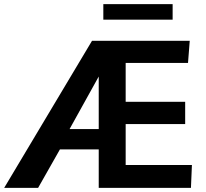

<svg xmlns="http://www.w3.org/2000/svg" viewBox="-26 -908 997 928"><path d="M-5.8 0 418.8 -710.9H891.1L882.7 -603.8H581.4V-416H869V-308.3H581.4V-110.4H901.6L896.9 0H451.2V-186H263.7L158.2 0ZM310.2 -284.1H451.2V-538.1ZM473.4 -813V-887.9H808.4V-813Z"/></svg>

Font: Comme
Style: Regular
Weight: 400
Designer: Vernon Adams
Foundry: Vernon Adams
Version: Version 1.000;gftools[0.9.27]